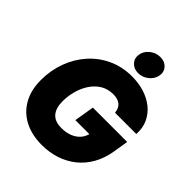

<svg xmlns="http://www.w3.org/2000/svg" viewBox="-261 -1113 1276 1276"><g transform="rotate(45 376.5 -475.5)"><path d="M353 9.8Q257.8 9.8 188.2 -26.6Q118.7 -63 80.8 -130.4Q43 -197.8 43 -291.5Q43 -382.8 72.8 -463.6Q102.5 -544.4 157.5 -606Q212.4 -667.5 288.1 -702.4Q363.8 -737.3 455.6 -737.3Q517.6 -737.3 571.8 -720.2Q626 -703.1 666.3 -670.2Q706.5 -637.2 727.8 -590.8Q749 -544.4 745.1 -486.3H544.9Q543.5 -504.9 536.9 -519.8Q530.3 -534.7 518.6 -544.7Q506.8 -554.7 490 -560.1Q473.1 -565.4 451.7 -565.4Q399.4 -565.4 360.6 -541.3Q321.8 -517.1 295.9 -477.3Q270 -437.5 257.3 -389.4Q244.6 -341.3 244.6 -293Q244.6 -230 273.9 -196Q303.2 -162.1 364.3 -162.1Q411.1 -162.1 445.8 -176.8Q480.5 -191.4 501.2 -217.3Q522 -243.2 527.3 -275.4L560.1 -265.1H393.6L417 -406.2H739.7L722.2 -298.8Q710 -224.6 677.2 -167Q644.5 -109.4 595.5 -70.1Q546.4 -30.8 484.6 -10.5Q422.9 9.8 353 9.8ZM467.3 -780.8Q426.8 -780.8 402.6 -807.1Q378.4 -833.5 384.8 -871.1Q390.6 -909.2 423.6 -935.3Q456.5 -961.4 497.1 -961.4Q538.1 -961.4 562 -935.3Q585.9 -909.2 579.6 -871.1Q573.2 -833.5 540.5 -807.1Q507.8 -780.8 467.3 -780.8Z"/></g></svg>

Font: Inter 16pt Black
Style: Italic
Weight: 900
Italic angle: -9.3988°
Version: Version 4.001;git-66647c0bb